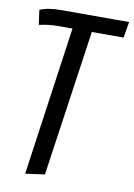

<svg xmlns="http://www.w3.org/2000/svg" viewBox="-84 -582 596 851"><g transform="rotate(10 213.5 -156.0)"><path d="M415 -455H272L177 203L90 215L185 -455H116Q78 -455 35 -445L26 -511Q61 -527 122 -527H427Z"/></g></svg>

Font: Fira Sans Compressed
Style: Italic
Weight: 400
Width: 1
Italic angle: -8°
Designer: bBox Type GmbH & Carrois Corporate GbR & Edenspiekermann AG
Foundry: bBox Type GmbH & Carrois Corporate GbR & Edenspiekermann AG
Version: Version 4.301